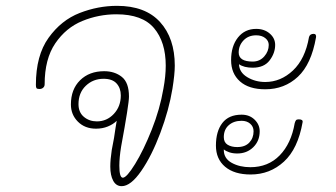

<svg xmlns="http://www.w3.org/2000/svg" viewBox="-20 -640 1150 658"><path d="M579 -415Q579 -386 571 -336Q559 -263 529.5 -184.5Q500 -106 464 -54Q428 -2 397 -2Q378 -2 368 -20.5Q358 -39 358 -69Q358 -93 363 -126Q372 -170 376 -202L380 -226Q368 -214 349.5 -206.5Q331 -199 309 -199Q271 -199 247 -223Q223 -247 223 -282Q223 -334 254.5 -365Q286 -396 337 -396Q373 -396 397.5 -376.5Q422 -357 422 -309Q422 -283 395 -137Q389 -100 389 -72Q389 -31 401 -31Q414 -31 443 -78Q472 -125 500 -195.5Q528 -266 540 -336Q548 -379 548 -415Q548 -496 508 -543.5Q468 -591 379 -591Q318 -591 262 -568Q206 -545 169.5 -491.5Q133 -438 133 -351Q133 -344 128 -339.5Q123 -335 115 -335Q107 -335 105 -338Q103 -341 103 -349Q103 -450 146.5 -510.5Q190 -571 253 -595.5Q316 -620 381 -620Q478 -620 528.5 -564.5Q579 -509 579 -415ZM394 -313Q394 -338 379.5 -354Q365 -370 335 -370Q299 -370 274 -346Q249 -322 249 -283Q249 -255 267.5 -239.5Q286 -224 312 -224Q346 -224 370 -249.5Q394 -275 394 -313Z M1063 -512Q1047 -420 1001 -377Q955 -334 889 -334Q833 -334 802.5 -361Q772 -388 772 -434Q772 -482 795.5 -511.5Q819 -541 858 -541Q886 -541 904.5 -525Q923 -509 923 -486Q923 -458 904 -433Q885 -408 846 -408Q816 -408 799 -420Q800 -392 827.5 -375.5Q855 -359 889 -359Q942 -359 984 -398.5Q1026 -438 1039 -513Q1042 -524 1055 -524Q1060 -524 1062 -520.5Q1064 -517 1063 -512ZM798 -460Q798 -429 846 -429Q870 -429 885.5 -446.5Q901 -464 901 -486Q901 -500 889 -509.5Q877 -519 858 -519Q831 -519 814.5 -501.5Q798 -484 798 -460ZM1017 -221Q1001 -130 953 -86Q905 -42 839 -42Q783 -42 751.5 -68.5Q720 -95 720 -141Q720 -190 742 -218.5Q764 -247 808 -247Q835 -247 852.5 -230Q870 -213 870 -190Q870 -157 848 -135.5Q826 -114 793 -114Q778 -114 766 -118Q754 -122 747 -128V-126Q747 -97 774 -82Q801 -67 838 -67Q899 -67 938.5 -107.5Q978 -148 990 -218Q992 -225 994.5 -228Q997 -231 1004 -231Q1019 -231 1017 -221ZM747 -170Q747 -152 760 -144Q773 -136 793 -136Q820 -136 834.5 -151.5Q849 -167 849 -190Q849 -206 837.5 -216Q826 -226 808 -226Q781 -226 764 -211Q747 -196 747 -170Z"/></svg>

Font: Mali ExtraLight
Style: Italic
Weight: 275
Italic angle: -10°
Version: Version 1.000; ttfautohint (v1.6)